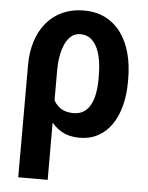

<svg xmlns="http://www.w3.org/2000/svg" viewBox="-53 -581 637 828"><g transform="rotate(5 265.5 -167.5)"><path d="M57.1 203.1V-282.7Q57.1 -340.3 72.5 -387.5Q87.9 -434.6 116.7 -468.3Q145.5 -502 186 -520Q226.6 -538.1 276.4 -538.1Q330.1 -538.1 370.4 -517.6Q410.6 -497.1 438 -459.7Q465.3 -422.4 479 -371.6Q492.7 -320.8 492.7 -259.3V-249Q492.7 -192.4 480.5 -145Q468.3 -97.7 444.3 -62.7Q420.4 -27.8 385.3 -8.8Q350.1 10.3 304.7 10.3Q260.3 10.3 227.5 -8.3Q194.8 -26.9 172.9 -60.5Q150.9 -94.2 137.5 -140.1Q124 -186 117.7 -241.2Q119.6 -240.7 130.6 -234.6Q141.6 -228.5 152.3 -222.7Q163.1 -216.8 164.1 -216.8Q167.5 -181.2 178.7 -153.1Q189.9 -125 212.4 -109.1Q234.9 -93.3 269.5 -93.3Q295.9 -93.3 314.2 -105Q332.5 -116.7 343.8 -137.9Q355 -159.2 360.1 -187.5Q365.2 -215.8 365.2 -249V-259.3Q365.2 -295.4 360.4 -327.1Q355.5 -358.9 344.2 -383.1Q333 -407.2 314.9 -421.1Q296.9 -435.1 271 -435.1Q248 -435.1 231.7 -421.6Q215.3 -408.2 204.8 -385Q194.3 -361.8 189.2 -332.8Q184.1 -303.7 184.1 -272.5L184.6 203.1Z"/></g></svg>

Font: Roboto SemiCondensed SemiBold
Style: Regular
Weight: 600
Width: 4
Designer: Christian Robertson
Foundry: Google
Version: Version 3.009; 2024